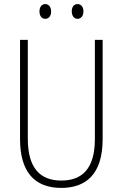

<svg xmlns="http://www.w3.org/2000/svg" viewBox="-20 -1002 600 939"><path d="M173 -946C173 -926 183 -910 201 -910C219 -910 230 -924 230 -946C230 -967 219 -982 201 -982C183 -982 173 -966 173 -946ZM331 -947C331 -926 341 -910 359 -910C377 -910 388 -925 388 -947C388 -968 377 -982 359 -982C341 -982 331 -967 331 -947ZM482 -321V-807H444V-322C444 -175 380 -119 280 -119C176 -119 116 -180 116 -324V-807H78V-322C78 -160 150 -83 280 -83C399 -83 482 -149 482 -321Z"/></svg>

Font: Noto Sans Kannada UI Condensed ExtraLight
Style: Regular
Weight: 200
Width: 3
Designer: Jelle Bosma - Monotype Design Team
Foundry: Monotype Imaging Inc.
Version: Version 2.005